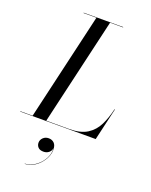

<svg xmlns="http://www.w3.org/2000/svg" viewBox="-234 -847 985 1256"><g transform="rotate(20 258.5 -219.5)"><path d="M137 149.7Q137 129.7 152.4 114.9Q167.8 100.1 190.6 100.1Q214.2 100.1 229.2 115.1Q244.2 130.1 244.2 161.7Q244.2 188.5 231.8 215.1Q219.4 241.7 198.8 263.5Q178.2 285.3 152.4 298.3Q126.6 311.3 99.4 311.3V309.3Q125.8 309.3 152.2 295.7Q178.6 282.1 199.8 259.3Q221 236.5 232.6 208.3Q244.2 180.1 241.4 150.9Q239 170.1 223.6 182.3Q208.2 194.5 187 194.5Q161.4 194.5 149.2 181.3Q137 168.1 137 149.7ZM480.5 0H-45V-2.5H40.5L213.5 -747.5H124V-750H399V-747.5H308.5L135.5 -2.5H295Q373.5 -2.5 419.5 -31.8Q465.5 -61 490.2 -111.2Q515 -161.5 529.5 -225H532.5Z"/></g></svg>

Font: Bodoni* 72pt
Style: Italic
Weight: 400
Italic angle: -13°
Version: Version 2.3